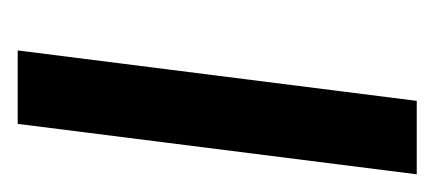

<svg xmlns="http://www.w3.org/2000/svg" viewBox="-157 -334 491 217"><g transform="rotate(90 88.5 -225.5)"><path d="M177 -451H94L37 0H120Z"/></g></svg>

Font: Charger
Style: BdIt
Weight: 400
Designer: Jasper
Foundry: Cannot Into Space Fonts
Version: Version 0.98